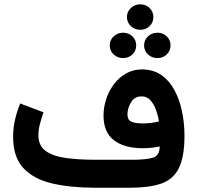

<svg xmlns="http://www.w3.org/2000/svg" viewBox="-20 -881 927 901"><path d="M575.7 -800.8Q575.7 -826.2 594 -843.5Q612.3 -860.8 638.2 -860.8Q664.1 -860.8 681.9 -843.5Q699.7 -826.2 699.7 -800.8Q699.7 -775.4 681.9 -758.3Q664.1 -741.2 638.2 -741.2Q612.3 -741.2 594 -758.5Q575.7 -775.9 575.7 -800.8ZM656.2 -668Q656.2 -693.4 674.6 -710.4Q692.9 -727.5 718.8 -727.5Q744.6 -727.5 762.5 -710.4Q780.3 -693.4 780.3 -668Q780.3 -642.6 762.5 -625.5Q744.6 -608.4 718.8 -608.4Q692.9 -608.4 674.6 -625.5Q656.2 -642.6 656.2 -668ZM495.1 -668Q495.1 -693.4 513.4 -710.4Q531.7 -727.5 557.6 -727.5Q583.5 -727.5 601.3 -710.4Q619.1 -693.4 619.1 -668Q619.1 -642.6 601.3 -625.5Q583.5 -608.4 557.6 -608.4Q531.7 -608.4 513.4 -625.5Q495.1 -642.6 495.1 -668ZM729.5 -193.8Q691.9 -185.5 648.9 -185.5Q563.5 -185.5 514.6 -222.9Q465.8 -260.3 465.8 -338.9Q465.8 -377.4 478.3 -415.8Q490.7 -454.1 514.4 -485.6Q538.1 -517.1 571.3 -536.1Q604.5 -555.2 646 -555.2Q699.2 -555.2 737.1 -528.8Q774.9 -502.4 798.8 -457.8Q822.8 -413.1 834.2 -357.9Q845.7 -302.7 845.7 -245.1Q845.7 -144.5 819.1 -91.6Q792.5 -38.6 736.1 -19.3Q679.7 0 589.8 0H427.2Q312.5 0 225.6 -20Q138.7 -40 90.1 -91.8Q41.5 -143.6 41.5 -239.3Q41.5 -281.2 51 -321.3Q60.5 -361.3 74.7 -395.5L184.1 -354Q176.3 -331.5 168.2 -302.5Q160.2 -273.4 160.2 -246.6Q160.2 -196.3 195.8 -171.6Q231.4 -147 292 -139.2Q352.5 -131.3 427.2 -131.3H598.6Q666 -131.3 697.5 -140.9Q729 -150.4 729.5 -193.8ZM648.4 -301.8Q689 -301.8 726.1 -311Q722.2 -336.4 712.6 -363.8Q703.1 -391.1 686.5 -409.9Q669.9 -428.7 645 -428.7Q611.8 -428.7 595 -400.9Q578.1 -373 578.1 -344.2Q578.1 -316.9 598.1 -309.3Q618.2 -301.8 648.4 -301.8Z"/></svg>

Font: Vazirmatn RD FD
Style: Bold
Weight: 700
Designer: Saber Rastikerdar
Foundry: Saber Rastikerdar
Version: Version 33.003